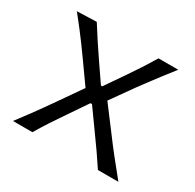

<svg xmlns="http://www.w3.org/2000/svg" viewBox="-120 -650 793 781"><g transform="rotate(30 276.0 -260.0)"><path d="M29.8 0Q56.2 -34.7 75.2 -60.5Q94.2 -86.4 110.6 -109.4Q127 -132.3 145 -158.2L218.3 -263.7L147.9 -362.8Q129.4 -389.2 112.5 -411.9Q95.7 -434.6 76.7 -459.5Q57.6 -484.4 31.7 -516.6L123.5 -519.5Q147 -482.4 166.5 -452.4Q186 -422.4 209 -389.2L267.6 -303.7H273.9L333 -389.6Q356 -422.9 374.8 -451.9Q393.6 -481 415 -516.6H507.8Q481.4 -482.9 463.1 -459Q444.8 -435.1 429 -413.8Q413.1 -392.6 394 -366.7L320.8 -263.7L400.9 -157.7Q428.7 -120.1 456.3 -85.2Q483.9 -50.3 524.9 0H428.7Q406.2 -33.7 386.5 -62.5Q366.7 -91.3 341.3 -126L273.9 -220.2H266.6L205.1 -129.9Q180.7 -94.2 161.6 -65.2Q142.6 -36.1 121.1 0Z"/></g></svg>

Font: Pinar-DS1-FD Regular
Style: Regular
Weight: 400
Designer: Amin Abedi
Version: Version 3.000